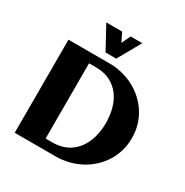

<svg xmlns="http://www.w3.org/2000/svg" viewBox="-205 -1091 1211 1256"><g transform="rotate(30 400.5 -462.5)"><path d="M761.2 -352.5Q761.2 -301.3 747.6 -255.1Q733.9 -209 709.2 -169.9Q684.6 -130.9 650.4 -99.4Q616.2 -67.9 575 -45.9Q533.7 -23.9 486.6 -12Q439.5 0 389.6 0H79.6V-703.1H389.6Q439.5 -703.1 486.3 -691.4Q533.2 -679.7 574.5 -658Q615.7 -636.2 650.1 -605Q684.6 -573.7 709.2 -534.9Q733.9 -496.1 747.6 -450Q761.2 -403.8 761.2 -352.5ZM564.5 -352.5Q564.5 -409.7 550.5 -461.2Q536.6 -512.7 507.3 -551.8Q478 -590.8 432.9 -613.8Q387.7 -636.7 324.7 -636.7H273.4V-68.4H324.7Q386.7 -68.4 431.9 -91.6Q477.1 -114.7 506.6 -154.1Q536.1 -193.4 550.3 -244.6Q564.5 -295.9 564.5 -352.5ZM509.3 -924.8 412.1 -752H331.5L237.3 -924.8H357.4L389.6 -857.9L421.4 -924.8Z"/></g></svg>

Font: Aclonica
Style: Regular
Weight: 400
Designer: Astigmatic (AOETI)
Foundry: Astigmatic (AOETI)
Version: Version 1.000